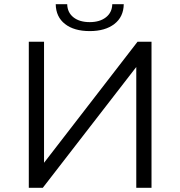

<svg xmlns="http://www.w3.org/2000/svg" viewBox="-20 -900 864 920"><path d="M118 -700H191V-120L639 -700H706V0H633V-579L185 0H118ZM247 -880H302Q303 -840 332 -817Q361 -794 410 -794Q458 -794 487.5 -817Q517 -840 518 -880H573Q572 -819 528 -785Q484 -751 410 -751Q335 -751 291.5 -785Q248 -819 247 -880Z"/></svg>

Font: Montserrat-Regular
Style: Regular
Weight: 400
Version: Version 7.200